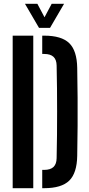

<svg xmlns="http://www.w3.org/2000/svg" viewBox="-20 -987 468 1007"><path d="M46.5 0V-800H154.5V0ZM201.5 0V-96H211.5Q244.5 -96 260.5 -111.2Q276.5 -126.5 277 -157.5Q278.5 -218.5 279 -279.2Q279.5 -340 279.5 -400.5Q279.5 -461 279 -521.8Q278.5 -582.5 277 -643.5Q276.5 -674 260.5 -689Q244.5 -704 212 -704H201.5V-800H212Q302.5 -800 343 -760.8Q383.5 -721.5 385 -631Q386.5 -548.5 387 -474.5Q387.5 -400.5 387 -326.2Q386.5 -252 385 -169.5Q383.5 -79 343 -39.5Q302.5 0 211.5 0ZM184.5 -841 111 -967H176L213.5 -896.5L251 -967H316L242.5 -841Z"/></svg>

Font: Big Shoulders Stencil Display Thin
Style: Bold
Weight: 700
Version: Version 2.001